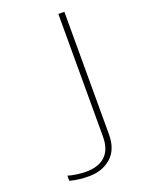

<svg xmlns="http://www.w3.org/2000/svg" viewBox="-137 -763 622 841"><g transform="rotate(-20 174.0 -342.0)"><path d="M129 15Q79 15 40 4V-20Q55 -15 79.5 -11.5Q104 -8 122 -8Q182 -8 213.5 -38Q245 -68 245 -128V-699H273V-128Q273 -57 232 -21Q191 15 129 15Z"/></g></svg>

Font: Prompt Thin
Style: Regular
Weight: 100
Designer: Katatrad Team
Foundry: CadsonDemak
Version: Version 1.030